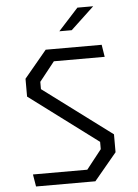

<svg xmlns="http://www.w3.org/2000/svg" viewBox="-61 -988 743 1035"><g transform="rotate(-5 310.0 -470.5)"><path d="M91.5 0H412.5L534.5 -146.5V-243.5L163.5 -520.5V-560L246 -664H521L510.5 -730H207.5L85.5 -583.5V-487L456.5 -209.5V-170L374.5 -66H80.5ZM289.5 -822.5 397.5 -941H483L356.5 -822.5Z"/></g></svg>

Font: Monaspace Krypton Light
Style: Regular
Weight: 300
Designer: Riley Cran & the Lettermatic Team
Foundry: Lettermatic
Version: Version 1.101 (Monaspace Krypton)